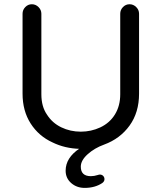

<svg xmlns="http://www.w3.org/2000/svg" viewBox="-20 -708 780 927"><path d="M296.9 116.2Q296.9 53.7 364.3 8.8L365.2 10.7Q293 8.8 233.4 -20.5Q167 -50.8 127.9 -111.8Q88.9 -172.9 88.9 -255.9V-641.6Q88.9 -660.2 102.1 -673.8Q115.2 -687.5 133.8 -687.5Q152.3 -687.5 166 -673.8Q179.7 -660.2 179.7 -641.6V-252.9Q179.7 -193.4 207 -154.3Q232.4 -114.3 275.9 -93.3Q319.3 -72.3 370.1 -72.3Q419.9 -72.3 463.9 -92.8Q509.8 -114.3 535.2 -155.8Q560.5 -197.3 560.5 -252.9V-641.6Q560.5 -660.2 573.7 -673.8Q586.9 -687.5 605.5 -687.5Q624 -687.5 637.7 -673.8Q651.4 -660.2 651.4 -641.6V-255.9Q651.4 -165 605.5 -101.6Q559.6 -38.1 482.4 -9.8Q436.5 6.8 403.3 36.6Q370.1 66.4 370.1 96.7Q370.1 142.6 418.9 142.6Q434.6 142.6 453.1 136.7L456.1 135.7L461.9 134.8Q471.7 134.8 478 141.1Q484.4 147.5 484.4 157.2Q484.4 168 473.6 175.8Q438.5 199.2 388.7 199.2Q350.6 199.2 323.7 175.8Q296.9 152.3 296.9 116.2Z"/></svg>

Font: jf-openhuninn-2.1
Style: Regular
Weight: 400
Designer: [Kosugi Maru]
Designed by MOTOYA      

[Varela Round]
Joe Prince (Latin component); Avraham Cornfeld (Hebrew component)
Foundry: justfont Co., Ltd.
Version: 2.1